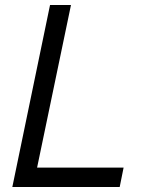

<svg xmlns="http://www.w3.org/2000/svg" viewBox="-20 -749 580 769"><path d="M29.4 0 180.4 -729H264.3L126.1 -65.9L116.4 -77.6H475L459.4 0Z"/></svg>

Font: Mona Sans ExtraLight
Style: Italic
Weight: 200
Italic angle: -11.6951°
Designer: Deni Anggara
Foundry: GitHub
Version: Version 2.000